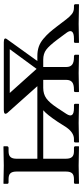

<svg xmlns="http://www.w3.org/2000/svg" viewBox="294 -765 473 1101"><g transform="rotate(-90 530.5 -214.5)"><path d="M686 -241.2 798.8 -395H547.9ZM588.9 -203.1H577.1Q542 -203.1 517.1 -185.5Q492.2 -168 461.9 -122.1L428.2 -70.8Q399.4 -26.9 460.9 -26.9H478Q485.8 -26.9 485.8 -19V0L483.9 2Q411.1 0 376 0L266.1 2L264.2 0V-19Q264.2 -26.9 272 -26.9H284.2Q320.3 -26.9 351.1 -70.8L383.8 -122.1Q422.9 -180.7 448.7 -203.1H170.9V-71.8Q170.9 -49.3 180.7 -38.1Q190.4 -26.9 213.9 -26.9H232.9Q242.2 -26.9 242.2 -19V0L240.2 2Q170.9 0 131.8 0L28.8 2L26.9 0V-19Q26.9 -26.9 35.2 -26.9H54.2Q78.1 -26.9 87.6 -37.8Q97.2 -48.8 97.2 -71.8V-357.9Q97.2 -379.9 87.6 -390.9Q78.1 -401.9 54.2 -401.9H35.2Q26.9 -401.9 26.9 -410.2V-429.2L28.8 -431.2Q96.7 -429.2 131.8 -429.2L240.2 -431.2L242.2 -429.2V-410.2Q242.2 -406.7 239.5 -404.3Q236.8 -401.9 232.9 -401.9H213.9Q190.4 -401.9 180.7 -390.9Q170.9 -379.9 170.9 -357.9V-236.8H556.2H586.9L433.1 -409.2Q425.3 -419.9 430.7 -424.6Q436 -429.2 450.2 -429.2H838.9Q871.1 -429.2 855 -409.2L731 -236.8H759.8Q788.6 -236.8 812.5 -228.8Q836.4 -220.7 858.2 -202.4Q879.9 -184.1 894.3 -167.7Q908.7 -151.4 931.2 -122.1L970.2 -70.8Q986.8 -49.3 1001.5 -38.1Q1016.1 -26.9 1037.1 -26.9H1048.8Q1051.8 -26.9 1054.4 -24.7Q1057.1 -22.5 1057.1 -19V0L1055.2 2Q983.9 0 944.8 0L836.9 2L835 0V-19Q835 -26.9 842.8 -26.9H859.9Q891.1 -26.9 899.7 -38.3Q908.2 -49.8 892.1 -70.8L854 -122.1Q818.8 -168.9 795.9 -186Q772.9 -203.1 738.8 -203.1H696.8V-70.8Q696.8 -48.3 710 -37.6Q723.1 -26.9 752 -26.9H758.8Q761.7 -26.9 764.4 -24.7Q767.1 -22.5 767.1 -19V0L765.1 2Q701.2 0 662.1 0L555.2 2L553.2 0V-19Q553.2 -26.9 561 -26.9H567.9Q597.7 -26.9 610.4 -37.8Q623 -48.8 623 -70.8V-203.1Z"/></g></svg>

Font: Linux Libertine Display G
Style: Regular
Weight: 400
Designer: Philipp H. Poll
Foundry: Philipp H. Poll
Version: Version 5.0.9